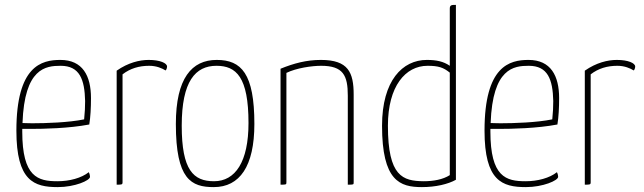

<svg xmlns="http://www.w3.org/2000/svg" viewBox="-20 -755 2633 785"><path d="M215 -14C135 -14 71 -31 71 -217V-228H104C158 -228 261 -230 345 -246C350 -276 352 -315 352 -354C352 -445 318 -510 227 -510C150 -510 47 -486 47 -221C47 -15 119 10 216 10C286 10 348 -17 348 -32C348 -36 347 -43 343 -51C313 -27 264 -14 215 -14ZM228 -486C306 -486 326 -430 328 -342C328 -318 327 -297 324 -267C261 -254 167 -251 112 -251C93 -251 79 -252 72 -252C80 -477 167 -486 228 -486Z M457 0C478 0 481 0 481 -10V-451C512 -475 548 -486 590 -486C620 -486 642 -476 657 -467C660 -469 663 -477 663 -483C663 -497 634 -510 588 -510C551 -510 504 -499 457 -466Z M699 -248C699 -21 762 10 854 10C960 10 1020 -75 1020 -248C1020 -454 967 -510 866 -510C764 -510 699 -435 699 -248ZM723 -241C723 -423 779 -486 865 -486C946 -486 996 -440 996 -252C996 -93 942 -14 855 -14C771 -14 723 -59 723 -241Z M1127 0C1150 0 1151 0 1151 -10V-457C1192 -477 1255 -486 1293 -486C1383 -486 1402 -447 1402 -364V0C1426 0 1426 0 1426 -10V-368C1426 -459 1404 -510 1292 -510C1233 -510 1181 -496 1127 -474Z M1819 -486C1793 -504 1764 -510 1725 -510C1626 -510 1542 -426 1542 -241C1542 -15 1615 10 1705 10C1761 10 1812 -2 1844 -20V-735C1827 -735 1819 -735 1819 -720ZM1819 -39C1791 -21 1752 -14 1712 -14C1627 -15 1566 -33 1566 -241C1566 -403 1638 -486 1728 -486C1773 -486 1793 -479 1819 -458Z M2129 -14C2049 -14 1985 -31 1985 -217V-228H2018C2072 -228 2175 -230 2259 -246C2264 -276 2266 -315 2266 -354C2266 -445 2232 -510 2141 -510C2064 -510 1961 -486 1961 -221C1961 -15 2033 10 2130 10C2200 10 2262 -17 2262 -32C2262 -36 2261 -43 2257 -51C2227 -27 2178 -14 2129 -14ZM2142 -486C2220 -486 2240 -430 2242 -342C2242 -318 2241 -297 2238 -267C2175 -254 2081 -251 2026 -251C2007 -251 1993 -252 1986 -252C1994 -477 2081 -486 2142 -486Z M2371 0C2392 0 2395 0 2395 -10V-451C2426 -475 2462 -486 2504 -486C2534 -486 2556 -476 2571 -467C2574 -469 2577 -477 2577 -483C2577 -497 2548 -510 2502 -510C2465 -510 2418 -499 2371 -466Z"/></svg>

Font: Yanone Kaffeesatz Extra Light
Style: Regular
Weight: 200
Designer: Yanone (Cyrillic: Daniel Pouzeot & Huerta Tipografica)
Foundry: Yanone
Version: Version 1.100;PS 001.100;hotconv 1.0.70;makeotf.lib2.5.58329